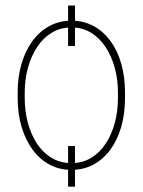

<svg xmlns="http://www.w3.org/2000/svg" viewBox="-20 -614 524 705"><path d="M255.4 -593.8V-445.3H230V-593.8ZM255.4 -77.6V71.3H230V-77.6ZM44.9 -253.9V-274.4Q44.9 -332.5 59.3 -380.9Q73.7 -429.2 99.9 -464.4Q126 -499.5 162.1 -518.8Q198.2 -538.1 242.2 -538.1Q286.6 -538.1 322.8 -518.8Q358.9 -499.5 385 -464.4Q411.1 -429.2 425 -380.9Q439 -332.5 439 -274.4V-253.9Q439 -196.3 425 -147.9Q411.1 -99.6 385 -64.2Q358.9 -28.8 322.8 -9.5Q286.6 9.8 242.2 9.8Q198.2 9.8 162.1 -9.5Q126 -28.8 99.9 -64.2Q73.7 -99.6 59.3 -147.9Q44.9 -196.3 44.9 -253.9ZM70.8 -274.4V-253.9Q70.8 -206.1 82.3 -163.1Q93.8 -120.1 115.7 -86.7Q137.7 -53.2 169.7 -34.2Q201.7 -15.1 242.2 -15.1Q282.7 -15.1 314.5 -34.2Q346.2 -53.2 368.2 -86.7Q390.1 -120.1 401.6 -163.1Q413.1 -206.1 413.1 -253.9V-274.4Q413.1 -321.3 401.6 -364Q390.1 -406.7 368.2 -440.4Q346.2 -474.1 314.5 -493.7Q282.7 -513.2 242.2 -513.2Q201.7 -513.2 169.7 -493.7Q137.7 -474.1 115.7 -440.4Q93.8 -406.7 82.3 -364Q70.8 -321.3 70.8 -274.4Z"/></svg>

Font: Roboto Condensed Thin
Style: Regular
Weight: 250
Width: 3
Designer: Christian Robertson
Foundry: Google
Version: Version 3.009; 2024